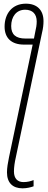

<svg xmlns="http://www.w3.org/2000/svg" viewBox="-20 -786 264 1046"><path d="M103 240C127 240 149 234 163 229V195C148 201 130 206 108 206C76 206 56 187 56 148C56 125 60 98 66 72L209 -608C215 -632 217 -652 217 -671C217 -731 182 -766 121 -766C45 -766 5 -710 5 -641C5 -579 42 -543 111 -543H158L29 71C23 100 18 129 18 153C18 210 49 240 103 240ZM119 -576C66 -576 41 -598 41 -644C41 -694 68 -733 117 -733C158 -733 180 -709 180 -669C180 -651 177 -632 172 -612L165 -576Z"/></svg>

Font: Noto Sans SemiCondensed ExtraLight
Style: Italic
Weight: 200
Width: 4
Italic angle: -12°
Designer: Monotype Design Team
Foundry: Monotype Imaging Inc.
Version: Version 2.013